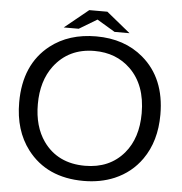

<svg xmlns="http://www.w3.org/2000/svg" viewBox="-60 -936 980 1035"><g transform="rotate(5 430.0 -419.0)"><path d="M380.9 -878.9H479L607.9 -773.9H526.9L429.7 -832L333 -773.9H252ZM431.2 -741.2Q584.5 -741.2 686 -654.8Q812 -547.9 812 -351.1Q812 -207 742.2 -107.9Q687 -29.3 596.7 9.3Q521.5 41 430.2 41Q231 41 125.5 -97.2Q47.9 -199.2 47.9 -351.1Q47.9 -556.6 183.6 -663.1Q283.7 -741.2 431.2 -741.2ZM428.7 -662.1Q289.6 -662.1 210.4 -557.6Q148.9 -475.6 148.9 -350.1Q148.9 -229.5 205.1 -149.9Q282.7 -41 430.7 -41Q563.5 -41 641.1 -132.3Q710.9 -214.8 710.9 -349.6Q710.9 -502.4 623.5 -587.4Q546.4 -662.1 428.7 -662.1Z"/></g></svg>

Font: FORM UDPGothic
Style: Regular
Weight: 400
Foundry: Pronama LLC
Version: Version 1.05101